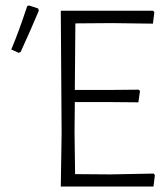

<svg xmlns="http://www.w3.org/2000/svg" viewBox="-20 -678 609 698"><path d="M79 -656 86 -658 119 -647 121 -639Q93 -572 55 -489L48 -486L21 -498Q48 -562 79 -656ZM539 -47 543 -41 538 0H201L204 -194L201 -639H537L541 -633L536 -592L387 -594L254 -593L252 -351H378L484 -352L489 -347L483 -306L372 -307H252L251 -197L253 -45L382 -44Z"/></svg>

Font: Alegreya Sans Light
Style: Regular
Weight: 300
Designer: Juan Pablo del Peral
Foundry: Huerta Tipografica
Version: Version 2.007